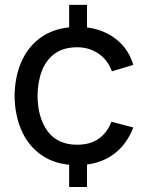

<svg xmlns="http://www.w3.org/2000/svg" viewBox="-20 -740 601 790"><path d="M264.5 29.5V-62Q192.5 -69.5 142.8 -107.5Q93 -145.5 67 -206.8Q41 -268 40 -345Q41 -423.5 67.5 -484.5Q94 -545.5 143.8 -582.8Q193.5 -620 264.5 -627.5V-720H338V-627Q408.5 -618 459 -577.8Q509.5 -537.5 528.5 -473L440.5 -446.5Q423.5 -493.5 385.2 -519.5Q347 -545.5 297.5 -545.5Q242 -545.5 206 -519.8Q170 -494 152.5 -448.8Q135 -403.5 134.5 -345Q135.5 -255 176.2 -199.8Q217 -144.5 297.5 -144.5Q350.5 -144.5 385.5 -168.8Q420.5 -193 438.5 -239L528.5 -215.5Q503 -149.5 454.5 -110.8Q406 -72 338 -63V29.5Z"/></svg>

Font: Cns Manrope Med
Style: Regular
Weight: 500
Designer: Mikhail Sharanda
Foundry: Mikhail Sharanda
Version: Version 4.504